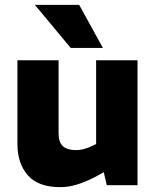

<svg xmlns="http://www.w3.org/2000/svg" viewBox="-20 -765 646 793"><path d="M229 8Q138 8 95 -41Q52 -90 52 -170V-516H222V-215Q222 -177 240 -161Q258 -145 295 -145Q310 -145 323 -148.5Q336 -152 349 -157L377 -170V-516H548V0H421L400 -91L433 -67L371 -33Q334 -14 298.5 -3Q263 8 229 8ZM272 -567 124 -745H307L405 -567Z"/></svg>

Font: REM Medium
Style: Bold
Weight: 700
Version: Version 1.005;gftools[0.9.28]